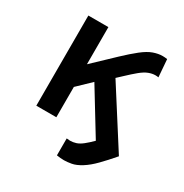

<svg xmlns="http://www.w3.org/2000/svg" viewBox="-155 -629 877 913"><g transform="rotate(30 283.0 -173.0)"><path d="M279.5 155.5V62.5Q289.5 64 298.5 64Q314.5 64 330.8 58.8Q347 53.5 365 39.2Q383 25 405 3L259 -236L186.5 -166.5V0H76.5V-495H186.5V-291L299.5 -398.5Q338 -435 370.5 -460.8Q403 -486.5 429.5 -495.8Q456 -505 479 -505Q491.5 -505 504.5 -503L512 -407Q503.5 -408.5 495 -408.5Q477.5 -408.5 458.2 -401Q439 -393.5 416.2 -374.8Q393.5 -356 365.5 -329.5L336.5 -302.5L537 12Q501 54 471.2 84.2Q441.5 114.5 412.8 132.5Q384 150.5 360.5 154.8Q337 159 320 159Q301 159 279.5 155.5Z"/></g></svg>

Font: Geologica EX
Style: Regular
Weight: 400
Designer: Sindre Bremnes, Frode Helland
Foundry: Monokrom Skriftforlag AS
Version: Version 1.010;gftools[0.9.28]